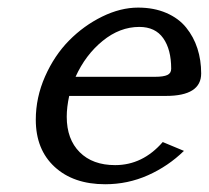

<svg xmlns="http://www.w3.org/2000/svg" viewBox="-20 -470 544 500"><path d="M73.2 0ZM503.9 -278.8Q503.9 -220.2 412.1 -220.2H160.2Q153.8 -190.9 153.8 -166Q153.8 -107.4 187.5 -73.7Q221.2 -40 279.8 -40Q351.6 -40 403.8 -100.1L459 -77.1Q418 -37.1 365.5 -13.7Q313 9.8 253.9 9.8Q171.4 9.8 122.3 -35.4Q73.2 -80.6 73.2 -158.2Q73.2 -216.3 97.4 -271Q121.6 -325.7 159.9 -364.5Q198.2 -403.3 246.1 -426.8Q293.9 -450.2 339.8 -450.2Q380.9 -450.2 413.1 -436.3Q445.3 -422.4 464.8 -398.2Q484.4 -374 494.1 -343.8Q503.9 -313.5 503.9 -278.8ZM176.8 -270H383.8Q405.8 -270 415.8 -274.7Q425.8 -279.3 425.8 -291Q425.8 -341.3 405 -370.6Q384.3 -399.9 342.8 -399.9Q292 -399.9 247.3 -363.5Q202.6 -327.1 176.8 -270Z"/></svg>

Font: Pfennig
Style: Italic
Weight: 500
Italic angle: -13°
Version: Version 20120410 ; ttfautohint (v0.8)